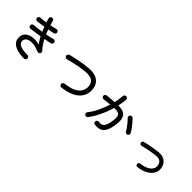

<svg xmlns="http://www.w3.org/2000/svg" viewBox="241 -2135 3518 3518"><g transform="rotate(45 2000.0 -376.5)"><path d="M583 71.3Q481.4 72.3 404.3 50.3Q327.1 28.3 283.7 -18.6Q240.2 -65.4 240.2 -133.8Q240.2 -196.3 271 -236.8Q301.8 -277.3 353.5 -297.4Q405.3 -317.4 467.8 -317.9Q530.3 -318.4 592.8 -297.9Q571.3 -326.2 550.3 -359.9Q529.3 -393.6 508.8 -431.6Q451.2 -421.9 392.1 -413.6Q333 -405.3 280.3 -398.4Q260.7 -396.5 247.1 -408.7Q233.4 -420.9 231.4 -440.4Q230.5 -459 242.2 -473.1Q253.9 -487.3 273.4 -488.3Q317.4 -492.2 368.2 -498Q418.9 -503.9 471.7 -511.7Q461.9 -535.2 452.1 -558.6Q442.4 -582 433.6 -605.5Q389.6 -597.7 347.7 -591.3Q305.7 -585 273.4 -581.1Q253.9 -579.1 239.3 -590.3Q224.6 -601.6 222.7 -620.1Q220.7 -638.7 232.4 -653.8Q244.1 -668.9 262.7 -669.9Q292 -671.9 328.6 -676.3Q365.2 -680.7 405.3 -686.5Q389.6 -728.5 380.9 -766.6Q376 -785.2 385.3 -801.8Q394.5 -818.4 413.1 -822.3Q430.7 -827.1 447.3 -817.4Q463.9 -807.6 467.8 -790Q472.7 -767.6 479 -746.1Q485.4 -724.6 492.2 -702.1Q529.3 -709 562 -716.3Q594.7 -723.6 620.1 -731.4Q637.7 -736.3 654.3 -725.6Q670.9 -714.8 674.8 -697.3Q678.7 -678.7 668.9 -663.1Q659.2 -647.5 640.6 -642.6Q616.2 -637.7 585.4 -631.8Q554.7 -626 519.5 -619.1Q528.3 -595.7 537.1 -572.8Q545.9 -549.8 555.7 -527.3Q599.6 -535.2 639.2 -544.4Q678.7 -553.7 711.9 -563.5Q730.5 -568.4 746.1 -558.1Q761.7 -547.9 765.6 -529.3Q771.5 -510.7 761.2 -495.6Q751 -480.5 732.4 -474.6Q707 -468.8 670.4 -461.9Q633.8 -455.1 592.8 -447.3Q620.1 -394.5 651.4 -348.1Q682.6 -301.8 717.8 -265.6Q728.5 -253.9 730.5 -238.3Q732.4 -222.7 722.7 -209Q713.9 -196.3 698.2 -190.9Q682.6 -185.5 668.9 -192.4Q566.4 -235.4 490.2 -237.8Q414.1 -240.2 372.6 -211.9Q331.1 -183.6 331.1 -133.8Q331.1 -73.2 398.4 -45.4Q465.8 -17.6 581.1 -19.5Q599.6 -19.5 613.3 -6.8Q627 5.9 627 25.4Q627 43.9 614.3 57.1Q601.6 70.3 583 71.3Z M1445.3 -37.1Q1425.8 -35.2 1410.2 -46.4Q1394.5 -57.6 1391.6 -77.1Q1389.6 -96.7 1401.9 -111.8Q1414.1 -127 1432.6 -128.9Q1563.5 -143.6 1639.2 -181.2Q1714.8 -218.8 1748 -272Q1781.2 -325.2 1781.2 -385.7Q1781.2 -476.6 1727.1 -520Q1672.9 -563.5 1547.9 -552.7Q1490.2 -548.8 1418 -536.6Q1345.7 -524.4 1274.9 -508.3Q1204.1 -492.2 1149.4 -475.6Q1130.9 -470.7 1113.8 -480.5Q1096.7 -490.2 1091.8 -508.8Q1086.9 -527.3 1096.7 -543.9Q1106.4 -560.5 1124 -566.4Q1167 -578.1 1220.7 -589.8Q1274.4 -601.6 1331.5 -612.3Q1388.7 -623 1443.8 -630.9Q1499 -638.7 1544.9 -641.6Q1658.2 -651.4 1730 -621.1Q1801.8 -590.8 1836.9 -529.8Q1872.1 -468.8 1872.1 -382.8Q1872.1 -248 1765.6 -156.2Q1659.2 -64.5 1445.3 -37.1Z M2359.4 9.8Q2339.8 7.8 2328.6 -7.3Q2317.4 -22.5 2320.3 -40Q2322.3 -58.6 2336.9 -70.3Q2351.6 -82 2370.1 -79.1Q2402.3 -75.2 2428.2 -78.1Q2454.1 -81.1 2475.6 -100.1Q2497.1 -119.1 2513.2 -162.6Q2529.3 -206.1 2540 -284.2Q2548.8 -347.7 2540.5 -387.2Q2532.2 -426.8 2497.1 -443.8Q2461.9 -460.9 2389.6 -457Q2367.2 -376 2333.5 -293.9Q2299.8 -211.9 2258.8 -136.2Q2217.8 -60.5 2169.9 1Q2159.2 15.6 2140.1 17.6Q2121.1 19.5 2107.4 8.8Q2091.8 -2.9 2089.4 -21.5Q2086.9 -40 2098.6 -54.7Q2164.1 -134.8 2213.4 -238.8Q2262.7 -342.8 2295.9 -449.2Q2258.8 -445.3 2220.2 -440.9Q2181.6 -436.5 2141.6 -431.6Q2123 -430.7 2108.4 -441.9Q2093.8 -453.1 2091.8 -471.7Q2090.8 -491.2 2102.5 -505.4Q2114.3 -519.5 2131.8 -522.5Q2179.7 -527.3 2227.5 -531.2Q2275.4 -535.2 2320.3 -538.1Q2343.8 -639.6 2348.6 -721.7Q2349.6 -741.2 2363.8 -753.4Q2377.9 -765.6 2397.5 -764.6Q2415 -763.7 2427.7 -750Q2440.4 -736.3 2439.5 -716.8Q2433.6 -637.7 2412.1 -543Q2552.7 -544.9 2601.1 -476.6Q2649.4 -408.2 2629.9 -271.5Q2614.3 -152.3 2580.1 -87.9Q2545.9 -23.4 2491.2 -2Q2436.5 19.5 2359.4 9.8ZM2912.1 -284.2Q2896.5 -275.4 2877.9 -280.8Q2859.4 -286.1 2849.6 -301.8Q2832 -335.9 2806.2 -372.1Q2780.3 -408.2 2752 -441.4Q2723.6 -474.6 2698.2 -499Q2683.6 -511.7 2682.6 -530.3Q2681.6 -548.8 2695.3 -563.5Q2708 -577.1 2727.1 -577.6Q2746.1 -578.1 2758.8 -565.4Q2788.1 -537.1 2820.3 -498.5Q2852.5 -460 2881.8 -419.9Q2911.1 -379.9 2929.7 -344.7Q2939.5 -329.1 2933.6 -311Q2927.7 -293 2912.1 -284.2Z M3458 8.8Q3441.4 10.7 3427.7 0.5Q3414.1 -9.8 3412.1 -27.3Q3410.2 -43.9 3420.4 -57.6Q3430.7 -71.3 3447.3 -72.3Q3589.8 -90.8 3651.4 -147.5Q3712.9 -204.1 3702.1 -274.4Q3684.6 -389.6 3557.6 -380.9Q3525.4 -377.9 3483.4 -372.1Q3441.4 -366.2 3396 -356.9Q3350.6 -347.7 3309.1 -338.9Q3267.6 -330.1 3237.3 -321.3Q3220.7 -317.4 3206.5 -325.7Q3192.4 -334 3186.5 -349.6Q3182.6 -366.2 3190.9 -381.3Q3199.2 -396.5 3214.8 -400.4Q3247.1 -409.2 3290.5 -418.5Q3334 -427.7 3380.9 -436.5Q3427.7 -445.3 3472.7 -451.2Q3517.6 -457 3551.8 -460Q3644.5 -466.8 3706.1 -419.9Q3767.6 -373 3781.2 -285.2Q3791 -214.8 3756.8 -153.3Q3722.7 -91.8 3647.5 -48.8Q3572.3 -5.9 3458 8.8Z"/></g></svg>

Font: KTXP_ComRound
Style: Medium
Weight: 500
Version: Version 1.01;May 16, 2022;FontCreator 13.0.0.2683 64-bit